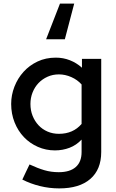

<svg xmlns="http://www.w3.org/2000/svg" viewBox="-20 -831 645 1066"><path d="M340 -613H236Q256 -663 274.5 -712Q293 -761 313 -811H392Q379 -761 366 -712Q353 -663 340 -613ZM285 4Q235 4 190.5 -15.5Q146 -35 113 -69.5Q80 -104 61 -151.5Q42 -199 42 -254Q42 -303 60 -349.5Q78 -396 110.5 -432Q143 -468 188.5 -489.5Q234 -511 290 -511Q331 -511 368 -496.5Q405 -482 435 -455V-504H542V13Q542 110 481.5 162.5Q421 215 309 215Q254 215 201.5 202Q149 189 104 166Q114 144 124 123.5Q134 103 144 82Q189 103 226.5 114Q264 125 306 125Q368 125 400.5 96.5Q433 68 433 13V-56Q404 -25 366 -10.5Q328 4 285 4ZM149 -254Q149 -218 161 -188Q173 -158 194 -135.5Q215 -113 244 -100.5Q273 -88 307 -88Q386 -88 433 -143V-362Q410 -388 376 -403Q342 -418 307 -418Q273 -418 244 -405Q215 -392 194 -370Q173 -348 161 -318Q149 -288 149 -254Z"/></svg>

Font: Rosa Sans Medium
Style: Regular
Weight: 500
Designer: Pentagram / MCKL
Foundry: Pentagram / MCKL
Version: Version 1.005;September 16, 2019;FontCreator 11.5.0.2425 64-